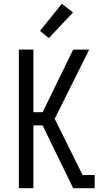

<svg xmlns="http://www.w3.org/2000/svg" viewBox="-20 -998 540 1018"><path d="M80 0V-735H157V-403H206L368 -735H453L270 -368L418 -70H482V0H368L206 -333H157V0ZM239 -796 192 -834 308 -978 367 -932Z"/></svg>

Font: Iosevka srxl
Style: Regular
Weight: 400
Monospace: yes
Designer: Belleve Invis
Foundry: Belleve Invis
Version: Version 33.0.1; ttfautohint (v1.8.3)